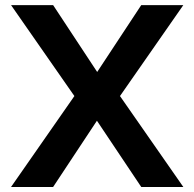

<svg xmlns="http://www.w3.org/2000/svg" viewBox="-20 -743 772 763"><path d="M365.2 -263.2 541.3 0H708.5L456.8 -361.3L708.5 -722.7H541.3L366.2 -457L191.1 -722.7H23.9L275.6 -361.3L23.9 0H191.1Z"/></svg>

Font: Giphurs SC
Style: Regular
Weight: 400
Version: Version 0.920